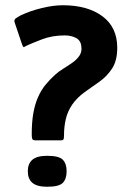

<svg xmlns="http://www.w3.org/2000/svg" viewBox="-20 -693 502 732"><path d="M115 -158Q105 -158 103 -163.5Q101 -169 101 -181Q101 -227 107 -261Q113 -295 124.5 -321.5Q136 -348 152.5 -368.5Q169 -389 190 -408Q203 -420 221 -431Q239 -442 256 -454Q273 -466 283 -481Q293 -496 290 -516Q288 -539 269.5 -548.5Q251 -558 227 -558Q179 -558 140 -543Q101 -528 84 -520Q75 -516 72 -513.5Q69 -511 64 -524L36 -607Q32 -618 41.5 -624Q51 -630 58 -634Q96 -652 140 -662.5Q184 -673 219 -673Q314 -673 370.5 -631Q427 -589 427 -511Q427 -462 407.5 -432Q388 -402 359 -381.5Q330 -361 303 -342Q273 -320 255.5 -294.5Q238 -269 231 -239.5Q224 -210 224 -176Q224 -164 221.5 -161Q219 -158 214 -158ZM86 -40Q86 -69 103.5 -84Q121 -99 160 -99Q205 -99 219.5 -84Q234 -69 234 -40Q234 -11 219.5 4Q205 19 160 19Q121 19 103.5 4Q86 -11 86 -40Z"/></svg>

Font: Glory ExtraBold
Style: Regular
Weight: 800
Designer: Robert Leuschke
Foundry: Robert Leuschke
Version: Version 1.011